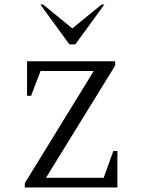

<svg xmlns="http://www.w3.org/2000/svg" viewBox="-20 -832 631 852"><path d="M90 0V-19L396 -517H160L118 -407H100V-560H491V-541L184 -43H440L483 -162H501V0ZM288 -635 159 -812H171L301 -706L431 -812H443L314 -635Z"/></svg>

Font: Spectral SC Light
Style: Regular
Weight: 300
Designer: Jean-Baptiste Levee
Foundry: Production Type
Version: Version 2.001